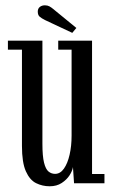

<svg xmlns="http://www.w3.org/2000/svg" viewBox="-20 -672 414 704"><path d="M162 11Q135.5 11 112.2 -0.5Q89 -12 74.8 -44Q60.5 -76 60.5 -137V-490H9V-523H135.5V-145Q135.5 -99.5 141.5 -75.5Q147.5 -51.5 158 -43Q168.5 -34.5 182 -34.5Q201 -34.5 214.5 -53.8Q228 -73 235.2 -104.8Q242.5 -136.5 242.5 -174.5V-490H193.5V-523H317.5V-34H363V0H251.5L247.5 -59.5Q245.5 -45.5 235 -29.2Q224.5 -13 206.2 -1Q188 11 162 11ZM245 -551.5 145 -598.5Q132 -605 125.2 -611Q118.5 -617 118.5 -629.5Q118.5 -640.5 126 -646.5Q133.5 -652.5 144.5 -652.5Q154 -652.5 161 -648.8Q168 -645 174.5 -639.5L260 -569.5Z"/></svg>

Font: Imbue Thin 10pt
Style: Regular
Weight: 400
Version: Version 1.102